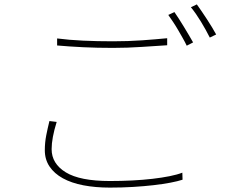

<svg xmlns="http://www.w3.org/2000/svg" viewBox="-20 -840 1040 874"><path d="M876 -820 849 -807Q872 -779 895 -741Q918 -703 935 -669L964 -683Q956 -698 945 -716Q934 -734 922 -752.5Q910 -771 898 -788.5Q886 -806 876 -820ZM774 -785 746 -772Q756 -758 768 -740Q780 -722 791 -703Q802 -684 812.5 -665.5Q823 -647 830 -632L859 -647Q850 -663 839 -681.5Q828 -700 816.5 -719Q805 -738 794 -755Q783 -772 774 -785ZM240 -665V-633Q297 -628 359.5 -625Q422 -622 494 -622Q560 -622 626 -626.5Q692 -631 741 -634V-666Q690 -661 627 -656.5Q564 -652 494 -652Q422 -652 358 -655Q294 -658 240 -665ZM238 -285 205 -289Q197 -257 190.5 -224Q184 -191 184 -156Q184 -114 205.5 -82Q227 -50 266 -28.5Q305 -7 359.5 3.5Q414 14 480 14Q534 14 584.5 11Q635 8 678.5 3Q722 -2 756 -8.5Q790 -15 811 -22L810 -54Q787 -45 752 -38Q717 -31 674 -26Q631 -21 581.5 -18.5Q532 -16 480 -16Q344 -16 279.5 -55.5Q215 -95 215 -161Q215 -211 238 -285Z"/></svg>

Font: Spoqa Han Sans Neo Thin
Style: Regular
Weight: 100
Designer: [Spoqa Han Sans Neo] Dong-huui Kim  Younghwa Kang  Yujin Lee  [Noto Sans] Ryoko NISHIZUKA  (kana & ideographs); Paul D. 
Foundry: Spoqa (http://www.spoqa-han-sans.com)
Version: Version 1.100;hotconv 1.0.109;makeotfexe 2.5.65596